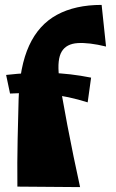

<svg xmlns="http://www.w3.org/2000/svg" viewBox="-20 -762 472 784"><path d="M307 2 51 0Q50 -100 52 -193Q54 -286 56 -357Q60 -491 99 -576Q138 -661 212.5 -701.5Q287 -742 395 -742L413 -572Q343 -589 297 -586Q251 -583 232 -551.5Q213 -520 221 -450Q225 -418 234 -366Q243 -314 255 -251Q267 -188 280.5 -122.5Q294 -57 307 2ZM338 -344Q259 -369 184.5 -377Q110 -385 21 -380L5 -456Q101 -467 184 -464.5Q267 -462 352 -445Z"/></svg>

Font: Marhey Light
Style: Regular
Weight: 300
Designer: Nur Syamsi & Bustanul Arifin
Foundry: Namelatype
Version: Version 1.000